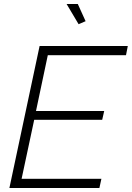

<svg xmlns="http://www.w3.org/2000/svg" viewBox="-20 -940 659 960"><path d="M178 -710H619L610 -664H219L160 -385H501L491 -341H151L88 -46H487L477 0H27ZM313 -920H369L408 -834L373 -819Z"/></svg>

Font: Raleway Light
Style: Italic
Weight: 300
Italic angle: -12°
Designer: Matt McInerney, Pablo Impallari, Rodrigo Fuenzalida
Foundry: Matt McInerney, Pablo Impallari, Rodrigo Fuenzalida
Version: Version 4.026